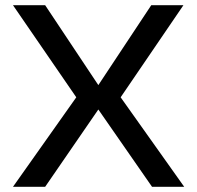

<svg xmlns="http://www.w3.org/2000/svg" viewBox="-20 -720 760 740"><path d="M30 -700H154L359 -392L563 -700H687L445 -345L690 0H566L359 -298L154 0H30L274 -345Z"/></svg>

Font: Edgecutting Lite Medium
Style: Medium
Weight: 500
Designer: RandomMaerks (Nguyen Gia Bao)
Version: Version 1.0